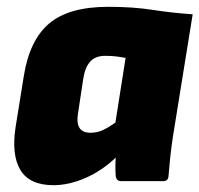

<svg xmlns="http://www.w3.org/2000/svg" viewBox="-20 -532 586 564"><path d="M137 12Q67 12 40 -32.5Q13 -77 26 -160L50 -309Q67 -415 125 -463.5Q183 -512 298 -512Q371 -512 428.5 -503Q486 -494 546 -490L488 -131Q483 -98 480 -69.5Q477 -41 475 -15Q474 0 460 0H335Q322 0 320 -15Q319 -27 319 -41Q319 -55 320 -69Q279 -30 230.5 -9Q182 12 137 12ZM246 -142Q266 -142 283.5 -150.5Q301 -159 319 -172L349 -362Q338 -364 323.5 -366Q309 -368 289 -368Q260 -368 244.5 -350.5Q229 -333 224 -297L209 -198Q200 -142 246 -142Z"/></svg>

Font: Sofia Sans ExtraBlack
Style: Italic
Weight: 1000
Italic angle: -9°
Designer: Botio Nikoltchev, Ani Petrova
Foundry: lettersoup
Version: Version 4.100; ttfautohint (v1.8.4.7-5d5b)